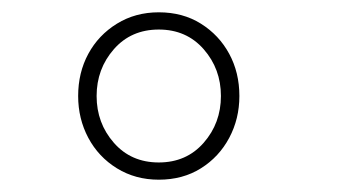

<svg xmlns="http://www.w3.org/2000/svg" viewBox="-20 -718 548 312"><path d="M238 -454Q193 -454 165 -486Q137 -518 137 -562Q137 -606 165 -638Q193 -670 238 -670Q283 -670 311 -638Q339 -606 339 -562Q339 -518 311 -486Q283 -454 238 -454ZM238 -426Q277 -426 306.5 -444.5Q336 -463 352.5 -494Q369 -525 369 -562Q369 -600 352.5 -630.5Q336 -661 306.5 -679.5Q277 -698 238 -698Q200 -698 170 -679.5Q140 -661 123.5 -630.5Q107 -600 107 -562Q107 -525 123.5 -494Q140 -463 170 -444.5Q200 -426 238 -426Z"/></svg>

Font: Roundo Variable
Style: Regular
Weight: 200
Designer: Shiva Nallaperumal
Foundry: Indian Type Foundry
Version: Version 2.000